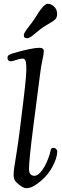

<svg xmlns="http://www.w3.org/2000/svg" viewBox="-20 -964 324 999"><path d="M189.5 -811.5Q178.2 -802.7 164.8 -791.5Q151.4 -780.3 146 -776.1Q140.6 -772 133.8 -768.6Q127 -765.1 120.1 -765.1Q104 -765.1 104 -779.8Q104 -784.7 105.7 -789.3Q107.4 -793.9 111.8 -800.5Q116.2 -807.1 120.4 -812.7Q124.5 -818.4 132.8 -829.3Q141.1 -840.3 147.5 -848.6Q160.2 -865.7 172.6 -886.2Q185.1 -906.7 192.4 -915.5Q214.4 -944.3 228.5 -944.3Q246.6 -944.3 262 -929.2Q277.3 -914.1 277.3 -891.1Q277.3 -870.1 262.7 -858.9Q252 -850.6 227.8 -836.7Q203.6 -822.8 189.5 -811.5ZM84 -295.4 103 -450.7Q111.3 -518.6 114.7 -559.8Q118.2 -601.1 116.7 -623Q115.2 -645 110.8 -652.1Q106.4 -659.2 97.2 -659.2Q85 -659.2 64.5 -652.1Q43.9 -645 37.1 -645Q19 -645 19 -663.6Q19 -672.4 26.1 -677.5Q33.2 -682.6 51.8 -688Q146.5 -715.3 186 -715.3Q208 -715.3 208 -697.3Q208 -684.1 200.9 -652.8Q193.8 -621.6 189 -582L152.8 -301.8Q130.9 -130.4 130.9 -85Q130.9 -49.3 159.2 -49.3Q178.7 -49.3 200.7 -80.3Q222.7 -111.3 238.3 -160.6Q240.2 -166.5 241.9 -174.8Q243.7 -183.1 244.6 -186.3Q245.6 -189.5 248.5 -192.1Q251.5 -194.8 256.8 -194.8Q265.6 -194.8 271.7 -189.2Q277.8 -183.6 277.8 -176.3Q277.8 -140.6 249.8 -90.8Q221.7 -41 168.9 -4.4Q141.1 15.1 118.2 15.1Q95.7 15.1 64 -16.6Q50.8 -29.8 50.8 -52.7Q50.8 -70.8 54.4 -94.7Q58.1 -118.7 66.9 -173.6Q75.7 -228.5 84 -295.4Z"/></svg>

Font: Cooper*
Style: Italic
Weight: 400
Italic angle: -7°
Designer: Owen Earl
Foundry: indestructible type*
Version: Version 0.001